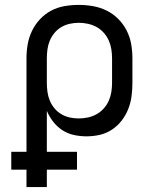

<svg xmlns="http://www.w3.org/2000/svg" viewBox="-20 -548 640 783"><path d="M88 215V-310Q88 -339 93 -367.5Q98 -396 110.5 -422Q123 -448 143 -469.5Q163 -491 188.5 -504.5Q214 -518 243 -523Q272 -528 301 -528Q330 -528 359 -523Q388 -518 414.5 -505Q441 -492 462 -471Q483 -450 496.5 -423.5Q510 -397 515 -368Q520 -339 520 -310V-210Q520 -183 516.5 -156Q513 -129 503 -103.5Q493 -78 476 -56Q459 -34 436 -19Q413 -4 386.5 2Q360 8 332 8Q307 8 281.5 2.5Q256 -3 234.5 -17Q213 -31 197 -51.5Q181 -72 171 -96V215ZM301 -65Q320 -65 338.5 -69Q357 -73 373.5 -82Q390 -91 403 -105.5Q416 -120 423.5 -137Q431 -154 434 -172.5Q437 -191 437 -210V-310Q437 -329 434 -347.5Q431 -366 423.5 -383Q416 -400 403 -414.5Q390 -429 373.5 -438Q357 -447 338.5 -451Q320 -455 301 -455Q283 -455 264.5 -451Q246 -447 230 -437.5Q214 -428 202 -413.5Q190 -399 183 -382Q176 -365 173.5 -346.5Q171 -328 171 -310V-210Q171 -192 173.5 -173.5Q176 -155 183 -138Q190 -121 202 -106.5Q214 -92 230 -82.5Q246 -73 264 -69Q282 -65 301 -65ZM26 144V71H294V144Z"/></svg>

Font: Iosevka Aile
Style: Regular
Weight: 400
Designer: Belleve Invis
Foundry: Belleve Invis
Version: Version 28.0.1; ttfautohint (v1.8.4)